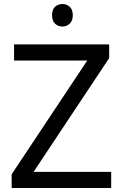

<svg xmlns="http://www.w3.org/2000/svg" viewBox="-20 -935 612 955"><path d="M533 0H38V-68L414 -634H50V-714H523V-646L147 -80H533ZM291 -915Q311 -915 326.5 -901.5Q342 -888 342 -859Q342 -831 326.5 -817Q311 -803 291 -803Q269 -803 254 -817Q239 -831 239 -859Q239 -888 254 -901.5Q269 -915 291 -915Z"/></svg>

Font: Noto Sans Lao UI
Style: Regular
Weight: 400
Designer: Monotype Design Team
Foundry: Monotype Imaging Inc.
Version: Version 2.000